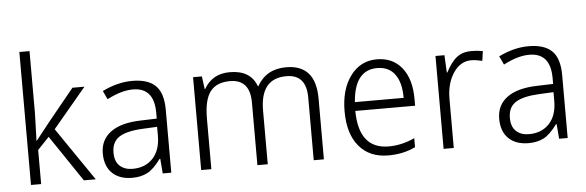

<svg xmlns="http://www.w3.org/2000/svg" viewBox="-49 -921 3336 1093"><g transform="rotate(-5 1619.0 -375.0)"><path d="M144 -248 223.1 -348.1 372.1 -530.8H440.9L251 -304.2L459 0H391.1L212.9 -264.2L147 -194.8V0H88.9V-759.8H147V-405.8L142.1 -248Z M841.8 0 835 -84H831.1Q790.5 -28.3 753.9 -9.3Q717.3 9.8 667 9.8Q594.7 9.8 553.2 -30Q511.7 -69.8 511.7 -143.1Q511.7 -220.7 571 -264.4Q630.4 -308.1 742.7 -311L835 -314V-347.2Q835 -491.2 713.9 -491.2Q647.9 -491.2 565.9 -448.2L543 -497.1Q630.4 -540 713.9 -540Q804.2 -540 847.4 -497.6Q890.6 -455.1 890.6 -358.9V0ZM833 -267.1 752 -263.2Q658.7 -258.8 615.7 -231.2Q572.8 -203.6 572.8 -142.1Q572.8 -91.8 600.3 -66.4Q627.9 -41 673.8 -41Q746.1 -41 789.6 -87.4Q833 -133.8 833 -216.8Z M1704.6 0V-357.9Q1704.6 -490.2 1590.8 -490.2Q1441.9 -490.2 1441.9 -307.1V0H1382.8V-357.9Q1382.8 -490.2 1268.6 -490.2Q1191.4 -490.2 1155.5 -442.9Q1119.6 -395.5 1119.6 -289.1V0H1061.5V-530.8H1111.8L1121.6 -458H1124.5Q1171.9 -541 1271.5 -541Q1391.1 -541 1424.8 -446.8H1426.8Q1480 -541 1593.8 -541Q1762.7 -541 1762.7 -347.2V0Z M2306.6 -258.8H1964.8Q1966.8 -41 2137.7 -41Q2211.4 -41 2285.6 -75.2V-23.9Q2217.3 9.8 2130.9 9.8Q2023.9 9.8 1963.9 -61.5Q1903.8 -132.8 1903.8 -261.2Q1903.8 -387.2 1961.2 -464.1Q2018.6 -541 2111.8 -541Q2202.6 -541 2254.6 -476.3Q2306.6 -411.6 2306.6 -297.9ZM1966.8 -309.1H2245.6Q2245.6 -397 2210.7 -444.1Q2175.8 -491.2 2109.9 -491.2Q1980.5 -491.2 1966.8 -309.1Z M2717.8 -535.2 2710 -480Q2671.9 -488.8 2647 -488.8Q2585.4 -488.8 2545.2 -429Q2504.9 -369.1 2504.9 -280.8V0H2446.8V-530.8H2498L2502.9 -431.2H2505.9Q2536.6 -490.7 2570.1 -515.9Q2603.5 -541 2651.9 -541Q2684.6 -541 2717.8 -535.2Z M3106.9 0 3100.1 -84H3096.2Q3055.7 -28.3 3019 -9.3Q2982.4 9.8 2932.1 9.8Q2859.9 9.8 2818.4 -30Q2776.9 -69.8 2776.9 -143.1Q2776.9 -220.7 2836.2 -264.4Q2895.5 -308.1 3007.8 -311L3100.1 -314V-347.2Q3100.1 -491.2 2979 -491.2Q2913.1 -491.2 2831.1 -448.2L2808.1 -497.1Q2895.5 -540 2979 -540Q3069.3 -540 3112.5 -497.6Q3155.8 -455.1 3155.8 -358.9V0ZM3098.1 -267.1 3017.1 -263.2Q2923.8 -258.8 2880.9 -231.2Q2837.9 -203.6 2837.9 -142.1Q2837.9 -91.8 2865.5 -66.4Q2893.1 -41 2939 -41Q3011.2 -41 3054.7 -87.4Q3098.1 -133.8 3098.1 -216.8Z"/></g></svg>

Font: Droid Sans TV
Style: Regular
Weight: 300
Version: Version 1.00